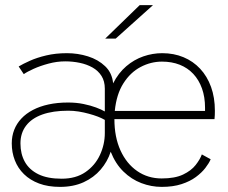

<svg xmlns="http://www.w3.org/2000/svg" viewBox="-20 -720 890 751"><path d="M215 11Q168 11 132.8 -2.2Q97.5 -15.5 73.8 -38.8Q50 -62 38 -93Q26 -124 26 -159Q26 -187.5 35.5 -212Q45 -236.5 63.5 -256.2Q82 -276 108.8 -290Q135.5 -304 170 -311.5Q204.5 -319 246 -319Q279 -319 306.8 -313.2Q334.5 -307.5 355.8 -299.5Q377 -291.5 390 -284V-373Q390 -402.5 377 -423Q364 -443.5 341.8 -456Q319.5 -468.5 292 -474.2Q264.5 -480 235 -480Q202.5 -480 170 -471.2Q137.5 -462.5 111.5 -450.8Q85.5 -439 73 -430L53 -460Q69.5 -470 96.8 -482.2Q124 -494.5 160.8 -503.2Q197.5 -512 242 -512Q284.5 -512 324.2 -499.5Q364 -487 391.2 -461Q418.5 -435 422.5 -394Q443 -434.5 473.8 -460.8Q504.5 -487 540.8 -499.5Q577 -512 614.5 -512Q660 -512 697.8 -496.2Q735.5 -480.5 763 -451Q790.5 -421.5 805.5 -380Q820.5 -338.5 820.5 -286.5Q820.5 -280 820.2 -270.2Q820 -260.5 819 -254H427.5Q427.5 -184 451.2 -131.8Q475 -79.5 516.8 -50.8Q558.5 -22 612.5 -22Q664 -22 696 -37.2Q728 -52.5 745.2 -74.5Q762.5 -96.5 769.5 -116L804 -97Q797.5 -81.5 783.2 -63Q769 -44.5 746 -27.5Q723 -10.5 690 0.2Q657 11 612.5 11Q571.5 11 532.8 -3.8Q494 -18.5 462.8 -49Q431.5 -79.5 413 -126.5Q400.5 -88 373.8 -56.8Q347 -25.5 307 -7.2Q267 11 215 11ZM221 -21Q277 -21 314.5 -47Q352 -73 371 -114Q390 -155 390 -200V-251Q379 -257.5 362.8 -263.8Q346.5 -270 327.2 -275.2Q308 -280.5 287.5 -283.8Q267 -287 247 -287Q187 -287 145.2 -272Q103.5 -257 81.8 -228.2Q60 -199.5 60 -159Q60 -118 77.2 -87Q94.5 -56 130 -38.5Q165.5 -21 221 -21ZM429 -286H782V-298.5Q782 -340.5 770 -374Q758 -407.5 736 -431Q714 -454.5 683 -466.8Q652 -479 613.5 -479Q570 -479 530 -458Q490 -437 462.8 -394.2Q435.5 -351.5 429 -286ZM432.5 -569H391.5L526.5 -700H578.5Z"/></svg>

Font: Trispace Thin Thin
Style: Regular
Weight: 250
Version: Version 1.210